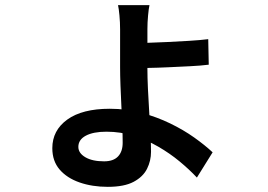

<svg xmlns="http://www.w3.org/2000/svg" viewBox="-20 -650 1040 745"><path d="M560 -630Q557 -617 554.5 -589.5Q552 -562 552 -537Q552 -521 552 -493.5Q552 -466 552 -435.5Q552 -405 552 -381Q552 -350 554 -306Q556 -262 559 -215Q562 -168 564 -127Q566 -86 566 -61Q566 -26 550.5 5Q535 36 498.5 55.5Q462 75 398 75Q338 75 289 58Q240 41 211.5 8Q183 -25 183 -75Q183 -144 241 -186Q299 -228 406 -228Q471 -228 530 -212Q589 -196 640.5 -171Q692 -146 733.5 -116.5Q775 -87 805 -59L744 39Q715 8 677 -23.5Q639 -55 594 -81Q549 -107 498.5 -123Q448 -139 393 -139Q342 -139 313 -123.5Q284 -108 284 -80Q284 -56 311 -40Q338 -24 384 -24Q420 -24 438 -43Q456 -62 456 -96Q456 -124 454.5 -160.5Q453 -197 451 -237.5Q449 -278 447.5 -318Q446 -358 446 -389Q446 -409 446 -437Q446 -465 446 -492Q446 -519 446 -536Q446 -563 443.5 -590Q441 -617 438 -630ZM503 -483Q521 -483 555 -484Q589 -485 630 -487Q671 -489 713 -491.5Q755 -494 788 -498L790 -399Q758 -395 716.5 -393Q675 -391 633 -389Q591 -387 557 -386.5Q523 -386 503 -386Z"/></svg>

Font: Noto Sans SC SemiBold
Style: Regular
Weight: 600
Designer: Ryoko NISHIZUKA 西塚涼子 (kana, bopomofo & ideographs); Paul D. Hunt (Latin, Greek & Cyrillic); Sandoll Communications 산돌커뮤니
Foundry: Adobe
Version: Version 2.004-H2;hotconv 1.0.118;makeotfexe 2.5.65603